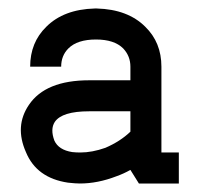

<svg xmlns="http://www.w3.org/2000/svg" viewBox="-20 -432 471 452"><path d="M401 -73V0H307L287 -32Q271 -23 254 -17Q210 0 168 0Q158 0 140 -2Q66 -13 41 -74Q14 -135 48 -185Q87 -243 190 -243H287V-275Q287 -300 270 -318Q249 -339 206 -339Q162 -339 141 -318Q124 -301 124 -275H51Q51 -332 89 -369Q130 -410 203 -412H208Q281 -410 322 -369Q360 -332 360 -275V-73ZM287 -170H190Q126 -170 109 -145Q98 -128 108 -101Q118 -79 150 -74Q159 -73 169 -73Q197 -73 228 -84Q263 -99 287 -122Z"/></svg>

Font: Venice Serif Bold
Style: Regular
Weight: 700
Designer: Bruno Pierini
Foundry: Unio | Creative Solutions
Version: Version 1.000;PS 001.000;hotconv 1.0.70;makeotf.lib2.5.58329